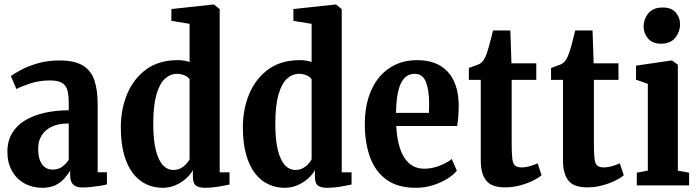

<svg xmlns="http://www.w3.org/2000/svg" viewBox="-20 -840 3167 870"><path d="M171.5 11Q127 11 91.2 -8.8Q55.5 -28.5 34.5 -65.2Q13.5 -102 13.5 -152Q13.5 -201 34.8 -236.5Q56 -272 94 -294.8Q132 -317.5 182.2 -328.8Q232.5 -340 291.5 -340.5V-373.5Q291.5 -408 285.5 -430.5Q279.5 -453 261.2 -464.2Q243 -475.5 206 -475.5Q158.5 -475.5 117.2 -462Q76 -448.5 54.5 -436.5L29 -495.5Q45.5 -507.5 77 -524.2Q108.5 -541 152.2 -553.5Q196 -566 249.5 -566Q319 -566 356.5 -542.5Q394 -519 408.2 -474.8Q422.5 -430.5 422.5 -367V-59.5H464.5V-4.5Q454.5 -1.5 434.8 1.8Q415 5 393 7.2Q371 9.5 352.5 9.5Q325.5 9.5 311.8 -3.5Q298 -16.5 298 -44V-66.5Q287.5 -49 271.2 -30.8Q255 -12.5 230.8 -0.8Q206.5 11 171.5 11ZM218 -71.5Q244 -71.5 261.5 -84.2Q279 -97 291.5 -115.5V-280.5Q244.5 -280.5 214 -265.8Q183.5 -251 168.2 -225.5Q153 -200 153 -167Q153 -132.5 161.8 -111.5Q170.5 -90.5 185.2 -81Q200 -71.5 218 -71.5Z M717 11Q677 11 642.5 -5.2Q608 -21.5 582.2 -55Q556.5 -88.5 542 -140.2Q527.5 -192 527.5 -263.5Q527.5 -346 556.8 -415.2Q586 -484.5 643.2 -526Q700.5 -567.5 785.5 -567.5Q801 -567.5 814.5 -565.2Q828 -563 839 -559V-732L756.5 -745.5V-799L945.5 -819.5H950L975.5 -798.5V-59H1020V-4Q1000.5 0.5 969.2 5.8Q938 11 910.5 11Q880.5 11 867.2 0.5Q854 -10 854 -39V-69Q842.5 -48 821.5 -29.8Q800.5 -11.5 773.8 -0.2Q747 11 717 11ZM765 -70Q784.5 -70 798.8 -77.5Q813 -85 823 -96Q833 -107 839 -118V-480.5Q833.5 -491 817 -498.2Q800.5 -505.5 782 -505.5Q752 -505.5 727.5 -483.5Q703 -461.5 688.8 -411.5Q674.5 -361.5 674.5 -278.5Q674.5 -205.5 686.2 -159.2Q698 -113 718.2 -91.5Q738.5 -70 765 -70Z M1270 11Q1230 11 1195.5 -5.2Q1161 -21.5 1135.2 -55Q1109.5 -88.5 1095 -140.2Q1080.5 -192 1080.5 -263.5Q1080.5 -346 1109.8 -415.2Q1139 -484.5 1196.2 -526Q1253.5 -567.5 1338.5 -567.5Q1354 -567.5 1367.5 -565.2Q1381 -563 1392 -559V-732L1309.5 -745.5V-799L1498.5 -819.5H1503L1528.5 -798.5V-59H1573V-4Q1553.5 0.5 1522.2 5.8Q1491 11 1463.5 11Q1433.5 11 1420.2 0.5Q1407 -10 1407 -39V-69Q1395.5 -48 1374.5 -29.8Q1353.5 -11.5 1326.8 -0.2Q1300 11 1270 11ZM1318 -70Q1337.5 -70 1351.8 -77.5Q1366 -85 1376 -96Q1386 -107 1392 -118V-480.5Q1386.5 -491 1370 -498.2Q1353.5 -505.5 1335 -505.5Q1305 -505.5 1280.5 -483.5Q1256 -461.5 1241.8 -411.5Q1227.5 -361.5 1227.5 -278.5Q1227.5 -205.5 1239.2 -159.2Q1251 -113 1271.2 -91.5Q1291.5 -70 1318 -70Z M1864 11Q1782.5 11 1731.5 -25.8Q1680.5 -62.5 1656.8 -127.8Q1633 -193 1633 -277.5Q1633 -345 1650 -398.8Q1667 -452.5 1698.2 -490Q1729.5 -527.5 1773 -547.5Q1816.5 -567.5 1870 -567.5Q1959.5 -567.5 2008 -515.8Q2056.5 -464 2058.5 -367Q2058.5 -332.5 2056.5 -309.8Q2054.5 -287 2051.5 -269H1775.5Q1778 -222.5 1787 -186.5Q1796 -150.5 1812 -125.8Q1828 -101 1850.5 -88.2Q1873 -75.5 1902.5 -75.5Q1938 -75.5 1973 -89.5Q2008 -103.5 2027 -119.5L2050 -67Q2037.5 -49.5 2009.2 -31.5Q1981 -13.5 1943.5 -1.2Q1906 11 1864 11ZM1774.5 -328.5H1923.5Q1924 -339.5 1924.2 -350.2Q1924.5 -361 1924.5 -371.5Q1924.5 -432 1909.8 -468.8Q1895 -505.5 1859.5 -505.5Q1841.5 -505.5 1826.5 -497.2Q1811.5 -489 1800.2 -469.5Q1789 -450 1782.2 -415.8Q1775.5 -381.5 1774.5 -328.5Z M2268 9Q2207 9 2182.8 -22.2Q2158.5 -53.5 2158.5 -111.5V-478H2104.5V-532Q2115 -536.5 2125.5 -539.8Q2136 -543 2145.2 -546.8Q2154.5 -550.5 2161 -556Q2167 -561.5 2171.5 -568.2Q2176 -575 2179.8 -583.5Q2183.5 -592 2187 -602Q2191.5 -614.5 2196.2 -632.2Q2201 -650 2205.8 -668.8Q2210.5 -687.5 2214 -702H2292.5L2297.5 -553H2410V-478H2298.5V-195Q2298.5 -148.5 2301 -124Q2303.5 -99.5 2313 -90.5Q2322.5 -81.5 2343 -81.5Q2362 -81.5 2382.2 -87.5Q2402.5 -93.5 2416 -100L2434 -46Q2419 -33 2393 -20.5Q2367 -8 2334.8 0.5Q2302.5 9 2268 9Z M2640.5 9Q2579.5 9 2555.2 -22.2Q2531 -53.5 2531 -111.5V-478H2477V-532Q2487.5 -536.5 2498 -539.8Q2508.5 -543 2517.8 -546.8Q2527 -550.5 2533.5 -556Q2539.5 -561.5 2544 -568.2Q2548.5 -575 2552.2 -583.5Q2556 -592 2559.5 -602Q2564 -614.5 2568.8 -632.2Q2573.5 -650 2578.2 -668.8Q2583 -687.5 2586.5 -702H2665L2670 -553H2782.5V-478H2671V-195Q2671 -148.5 2673.5 -124Q2676 -99.5 2685.5 -90.5Q2695 -81.5 2715.5 -81.5Q2734.5 -81.5 2754.8 -87.5Q2775 -93.5 2788.5 -100L2806.5 -46Q2791.5 -33 2765.5 -20.5Q2739.5 -8 2707.2 0.5Q2675 9 2640.5 9Z M2865.5 0V-57.5L2915.5 -67V-460L2862 -479V-542.5L3022.5 -566H3025.5L3051.5 -546.5V-66.5L3102.5 -57.5V0ZM2974.5 -642Q2936.5 -642 2916.5 -665.5Q2896.5 -689 2896.5 -718.5Q2896.5 -754 2918.2 -780Q2940 -806 2983 -806H2984Q3022 -806 3041.8 -783.5Q3061.5 -761 3061.5 -731.5Q3061.5 -696 3039.8 -669Q3018 -642 2975.5 -642Z"/></svg>

Font: Merriweather 24pt SemiCondensed
Style: Bold
Weight: 700
Width: 4
Designer: Eben Sorkin
Foundry: Eben Sorkin
Version: Version 2.100